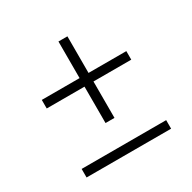

<svg xmlns="http://www.w3.org/2000/svg" viewBox="-133 -705 834 836"><g transform="rotate(-30 284.5 -287.0)"><path d="M72 -390V-347H262V-164H307V-347H497V-390H307V-574H262V-390ZM497 0V-43H72V0Z"/></g></svg>

Font: Montserrat Light
Style: Regular
Weight: 300
Designer: Julieta Ulanovsky
Foundry: Julieta Ulanovsky
Version: Version 7.200